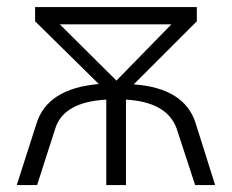

<svg xmlns="http://www.w3.org/2000/svg" viewBox="-20 -533 667 553"><path d="M28.3 0 85 -176.8Q116.2 -278.3 264.6 -291L81.1 -471.7V-512.7H546.9V-471.7L365.2 -290Q512.7 -279.3 543.9 -176.8L599.6 0H542L488.3 -164.1Q460 -239.3 342.8 -246.1V0H286.1V-246.1Q164.1 -239.3 139.6 -164.1L86.9 0ZM152.3 -462.9 315.4 -300.8 473.6 -462.9Z"/></svg>

Font: Gothic A1 Light
Style: Regular
Weight: 300
Version: Version 2.50